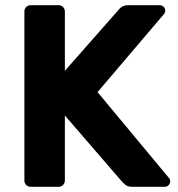

<svg xmlns="http://www.w3.org/2000/svg" viewBox="-20 -720 687 740"><path d="M99 0Q88 0 81 -7Q74 -14 74 -25V-675Q74 -686 81 -693Q88 -700 99 -700H205Q216 -700 223 -693Q230 -686 230 -675V-447L436 -681Q440 -687 449.5 -693.5Q459 -700 475 -700H596Q605 -700 611 -693.5Q617 -687 617 -679Q617 -672 613 -667L356 -365L632 -33Q636 -29 636 -21Q636 -13 630 -6.5Q624 0 615 0H490Q472 0 463 -8Q454 -16 451 -19L230 -275V-25Q230 -14 223 -7Q216 0 205 0Z"/></svg>

Font: Rubik SemiBold
Style: Regular
Weight: 600
Designer: Hubert and Fischer
Foundry: Hubert and Fischer
Version: Version 2.300;gftools[0.9.30]